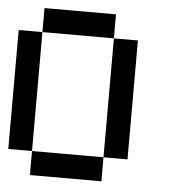

<svg xmlns="http://www.w3.org/2000/svg" viewBox="-46 -568 592 669"><g transform="rotate(5 250.0 -234.0)"><path d="M0 -26.4V-442.4H83V-526.4H333V-442.4H417V-26.4H333V-442.4H83V-26.4H333V57.6H83V-26.4Z"/></g></svg>

Font: KH Dot Kodenmachou 12
Style: Regular
Weight: 400
Designer: Original version for X68000 by Keitarou Hiraki (http://hp.vector.co.jp/authors/VA000874/) / TrueType conversion by Homem
Version: Version 1.00.20150527